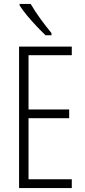

<svg xmlns="http://www.w3.org/2000/svg" viewBox="-20 -949 429 969"><path d="M342.3 0H76.2V-713.9H342.3V-670.4H124V-396.5H329.1V-352.5H124V-44.4H342.3ZM134.8 -929.2Q157.2 -890.6 185.3 -852.3Q213.4 -814 239.7 -782.2V-771H210Q190.4 -789.6 165.8 -815.4Q141.1 -841.3 117.7 -869.4Q94.2 -897.5 79.1 -921.4V-929.2Z"/></svg>

Font: Open Sans Condensed Light
Style: Regular
Weight: 300
Width: 3
Designer: Monotype Design Team
Foundry: Monotype Imaging Inc.
Version: Version 3.003; ttfautohint (v1.8.4)